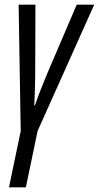

<svg xmlns="http://www.w3.org/2000/svg" viewBox="-20 -555 420 815"><path d="M18.1 240.2 67.9 1.5 59.1 -535.2H130.4L129.4 -230.5Q129.4 -206.1 128.2 -175.8Q127 -145.5 125.5 -107.9H128.4Q139.2 -139.6 152.3 -173.1Q165.5 -206.5 180.2 -242.2L305.7 -535.2H379.9L139.6 1L89.8 240.2Z"/></svg>

Font: Open Sans Condensed
Style: Italic
Weight: 400
Width: 3
Italic angle: -12°
Designer: Monotype Design Team
Foundry: Monotype Imaging Inc.
Version: Version 3.000